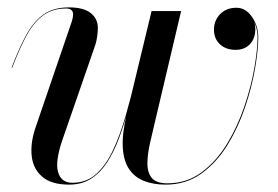

<svg xmlns="http://www.w3.org/2000/svg" viewBox="-20 -490 752 520"><path d="M428.5 10Q395 10 369.8 0Q344.5 -10 329.5 -32.2Q314.5 -54.5 312.5 -91.5Q310.5 -128.5 323.5 -182.5L390.5 -460H470.5L401 -165.5Q393.5 -134 386.5 -103.5Q379.5 -73 379.2 -48Q379 -23 391 -8.2Q403 6.5 433.5 6.5Q486 6.5 526.2 -23.5Q566.5 -53.5 595.2 -101Q624 -148.5 642.2 -202.8Q660.5 -257 669 -306.5Q677.5 -356 677.5 -389Q677.5 -419 660.8 -443Q644 -467 620.5 -467V-468Q637.5 -468 649 -458.8Q660.5 -449.5 666 -436.5Q671.5 -423.5 671.5 -412Q671.5 -385.5 656.8 -370.2Q642 -355 618 -355Q592 -355 575.8 -370Q559.5 -385 559.5 -409.5Q559.5 -434.5 576.2 -451.8Q593 -469 620.5 -469Q645.5 -469 662.5 -444.2Q679.5 -419.5 679.5 -389Q679.5 -356 671 -305.8Q662.5 -255.5 644.2 -201Q626 -146.5 596.8 -98.5Q567.5 -50.5 525.8 -20.2Q484 10 428.5 10ZM167.5 10Q119.5 10 94.8 -11Q70 -32 66 -66.5Q62 -101 75 -141L174.5 -432Q176 -436.5 177 -441.8Q178 -447 178 -450.5Q178 -467 159 -467Q121.5 -467 95.8 -447.5Q70 -428 51 -392.2Q32 -356.5 13 -306.5L11.5 -307Q30.5 -357 50 -393.5Q69.5 -430 96.8 -450Q124 -470 167 -470Q206 -470 225.5 -454.8Q245 -439.5 245 -414.5Q245 -403.5 243.2 -391Q241.5 -378.5 238 -368L149.5 -112.5Q129 -53.5 137.2 -24.2Q145.5 5 176 5Q214 5 240.5 -18.8Q267 -42.5 286.2 -83.5Q305.5 -124.5 320.5 -177Q335.5 -229.5 349.5 -287H351.5Q340 -241 328.2 -197.5Q316.5 -154 302.5 -116.2Q288.5 -78.5 270 -50.2Q251.5 -22 226.5 -6Q201.5 10 167.5 10Z"/></svg>

Font: Bodoni Moda 96pt
Style: Italic
Weight: 400
Italic angle: -13°
Version: Version 2.004